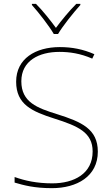

<svg xmlns="http://www.w3.org/2000/svg" viewBox="-20 -969 583 999"><path d="M260 -792H282C306 -833 361 -902 398 -943V-949H377C340 -912 299 -862 271 -824C243 -862 204 -912 167 -949H146V-943C183 -902 236 -833 260 -792ZM489 -180C489 -298 404 -335 277 -375C174 -407 91 -437 91 -546C91 -653 183 -699 289 -699C342 -699 398 -691 460 -664L471 -687C412 -713 354 -724 291 -724C165 -724 64 -664 64 -544C64 -425 147 -389 263 -352C386 -313 462 -280 462 -181C462 -65 365 -15 252 -15C171 -15 109 -29 56 -48V-19C104 -5 158 10 250 10C380 10 489 -51 489 -180Z"/></svg>

Font: Noto Sans Ethiopic Thin
Style: Regular
Weight: 100
Designer: Monotype Design Team
Foundry: Monotype Imaging Inc.
Version: Version 2.102